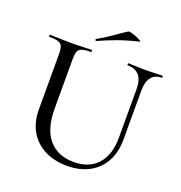

<svg xmlns="http://www.w3.org/2000/svg" viewBox="-142 -909 983 1043"><g transform="rotate(20 350.0 -387.5)"><path d="M572 -510Q572 -560 549.5 -586.5Q527 -613 483 -613Q480 -613 480 -619Q480 -625 483 -625Q506 -625 531 -623.5Q556 -622 585 -622Q610 -622 634.5 -623.5Q659 -625 680 -625Q682 -625 682 -619Q682 -613 680 -613Q640 -613 619.5 -586.5Q599 -560 599 -510V-227Q599 -152 569 -98Q539 -44 485 -15.5Q431 13 359 13Q285 13 229 -15.5Q173 -44 142 -97Q111 -150 111 -223V-544Q111 -573 105 -587.5Q99 -602 81.5 -607.5Q64 -613 30 -613Q27 -613 27 -619Q27 -625 30 -625Q55 -625 85 -623.5Q115 -622 150 -622Q186 -622 216.5 -623.5Q247 -625 270 -625Q273 -625 273 -619Q273 -613 270 -613Q236 -613 218.5 -607Q201 -601 195.5 -586Q190 -571 190 -542V-258Q190 -138 242 -78.5Q294 -19 386 -19Q474 -19 523 -73.5Q572 -128 572 -226ZM277 -679Q273 -677 271 -682.5Q269 -688 272 -689Q316 -713 351.5 -738.5Q387 -764 423 -787Q427 -790 441.5 -786Q456 -782 472 -775.5Q488 -769 497 -763Q506 -757 499 -756Q432 -740 380 -721Q328 -702 277 -679Z"/></g></svg>

Font: Cormorant Light Medium
Style: Regular
Weight: 500
Version: Version 4.000